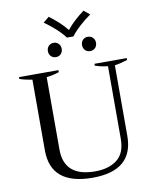

<svg xmlns="http://www.w3.org/2000/svg" viewBox="-109 -1126 988 1218"><g transform="rotate(-10 385.0 -517.0)"><path d="M252 -1013 290 -1044Q321 -1021 351 -993.5Q381 -966 400 -941H404Q423 -966 453 -993.5Q483 -1021 514 -1044L552 -1013Q517 -989 480.5 -956Q444 -923 423 -894H381Q360 -923 323.5 -956Q287 -989 252 -1013ZM247 -830Q247 -850 259.5 -863Q272 -876 292 -876Q311 -876 323.5 -863Q336 -850 336 -830Q336 -810 323.5 -797Q311 -784 292 -784Q272 -784 259.5 -797Q247 -810 247 -830ZM467 -830Q467 -850 479.5 -863Q492 -876 511 -876Q532 -876 544.5 -863Q557 -850 557 -830Q557 -810 544.5 -797Q532 -784 511 -784Q492 -784 479.5 -797Q467 -810 467 -830ZM119 -213V-669Q73 -676 38 -688V-700H292V-687Q257 -675 211 -669V-203Q211 -27 411 -27Q499 -27 552.5 -68.5Q606 -110 606 -203V-670Q565 -674 524 -688V-700H732V-688Q686 -673 650 -668V-213Q650 10 388 10Q119 10 119 -213Z"/></g></svg>

Font: Trirong
Style: Regular
Weight: 400
Version: Version 1.000